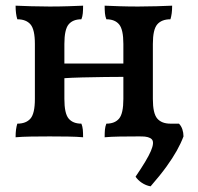

<svg xmlns="http://www.w3.org/2000/svg" viewBox="-20 -481 697 677"><path d="M349 3Q349 -13 350 -24Q351 -35 355 -45Q385 -45 400 -63Q415 -81 415 -132V-326Q415 -377 400 -395Q385 -413 355 -413Q351 -423 350 -434.5Q349 -446 349 -461Q371 -460 402 -459Q433 -458 467 -458Q500 -458 532 -459Q564 -460 587 -461Q587 -446 585.5 -434.5Q584 -423 581 -413Q550 -413 534.5 -395Q519 -377 519 -326V-132Q519 -81 534.5 -63Q550 -45 581 -45Q584 -35 585.5 -24Q587 -13 587 3Q564 1 532 0.5Q500 0 467 0Q433 0 402 0.5Q371 1 349 3ZM35 3Q35 -13 36.5 -24Q38 -35 41 -45Q72 -45 87.5 -63Q103 -81 103 -132V-326Q103 -377 87.5 -395Q72 -413 41 -413Q38 -423 36.5 -434.5Q35 -446 35 -461Q58 -460 90 -459Q122 -458 155 -458Q189 -458 220 -459Q251 -460 273 -461Q273 -446 272 -434.5Q271 -423 267 -413Q237 -413 222 -395Q207 -377 207 -326V-132Q207 -81 222 -63Q237 -45 267 -45Q271 -35 272 -24Q273 -13 273 3Q251 1 220 0.5Q189 0 155 0Q122 0 90 0.5Q58 1 35 3ZM202 -205V-257H419V-210Q390 -210 350 -209.5Q310 -209 270 -208Q230 -207 202 -205ZM511 176Q494 173 480 163.5Q466 154 458 142Q499 82 512 51.5Q525 21 515.5 10.5Q506 0 478 0V-45H611Q619 -37 623 -25Q627 -13 627 0Q618 24 603.5 50Q589 76 567 106.5Q545 137 511 176Z"/></svg>

Font: Vollkorn Medium
Style: Regular
Weight: 500
Designer: Friedrich Althausen
Foundry: Friedrich Althausen
Version: Version 5.000